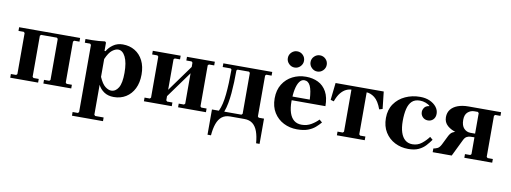

<svg xmlns="http://www.w3.org/2000/svg" viewBox="-71 -1129 4786 1798"><g transform="rotate(10 2321.5 -230.0)"><path d="M560 -445 550 -435V-45L560 -35H610V0H345V-35H395L405 -45V-435L395 -445H245L235 -435V-45L245 -35H295V0H30V-35H80L90 -45V-435L80 -445H30V-480H610V-445Z M1015 -490Q1080 -490 1130 -460Q1180 -430 1208 -374.5Q1236 -319 1236 -242Q1236 -165 1208 -108.5Q1180 -52 1130 -21Q1080 10 1015 10Q960 10 922.5 -15.5Q885 -41 866 -80V205L876 215H956V250H661V215H711L721 205V-434L711 -444H661V-479Q687 -479 720 -479.5Q753 -480 786.5 -482.5Q820 -485 846 -489L856 -479V-400H866Q885 -435 924 -462.5Q963 -490 1015 -490ZM981 -45Q1023 -45 1049.5 -88.5Q1076 -132 1076 -230Q1076 -328 1049.5 -381.5Q1023 -435 981 -435Q955 -435 924.5 -412Q894 -389 866 -325V-155Q894 -91 924.5 -68Q955 -45 981 -45Z M1506 -45 1516 -35H1566V0H1301V-35H1351L1361 -45V-435L1351 -445H1301V-480H1566V-445H1516L1506 -435ZM1831 -45 1841 -35H1891V0H1626V-35H1676L1686 -45V-435L1676 -445H1626V-480H1891V-445H1841L1831 -435ZM1686 -334 1506 -85V-145L1686 -394Z M2437 -444H2387L2377 -434V-45L2387 -35H2437V205H2404Q2399 140 2382.5 94Q2366 48 2335.5 24Q2305 0 2257 0H2122Q2074 0 2043.5 24Q2013 48 1996.5 94Q1980 140 1975 205H1942V-35H2008Q2023 -67 2032.5 -107.5Q2042 -148 2047 -198Q2052 -248 2054.5 -307Q2057 -366 2057 -435L2048 -444H1972V-479H2437ZM2222 -35 2232 -45V-434L2222 -444H2113L2104 -435Q2104 -378 2102 -323.5Q2100 -269 2095.5 -218Q2091 -167 2082.5 -121Q2074 -75 2059 -35Z M2757 10Q2688 10 2630 -19.5Q2572 -49 2537 -105Q2502 -161 2502 -240Q2502 -319 2537 -375Q2572 -431 2630 -460.5Q2688 -490 2757 -490Q2822 -490 2873 -465Q2924 -440 2953.5 -387Q2983 -334 2983 -250H2627V-285H2828Q2824 -372 2804.5 -413.5Q2785 -455 2747 -455Q2720 -455 2701 -428.5Q2682 -402 2672 -353.5Q2662 -305 2662 -240Q2662 -176 2676.5 -131.5Q2691 -87 2720 -63.5Q2749 -40 2793 -40Q2843 -40 2883.5 -64Q2924 -88 2951 -117L2978 -94Q2957 -69 2929.5 -45Q2902 -21 2861 -5.5Q2820 10 2757 10ZM2851 -556Q2820 -556 2797 -579Q2774 -602 2774 -633Q2774 -665 2797 -687.5Q2820 -710 2851 -710Q2883 -710 2905.5 -687.5Q2928 -665 2928 -633Q2928 -602 2905.5 -579Q2883 -556 2851 -556ZM2635 -556Q2604 -556 2581 -579Q2558 -602 2558 -633Q2558 -665 2581 -687.5Q2604 -710 2635 -710Q2667 -710 2689.5 -687.5Q2712 -665 2712 -633Q2712 -602 2689.5 -579Q2667 -556 2635 -556Z M3201 -445Q3174 -445 3147 -432.5Q3120 -420 3095.5 -390.5Q3071 -361 3052 -308L3021 -317L3039 -480H3497L3515 -317L3484 -308Q3456 -385 3416.5 -415Q3377 -445 3335 -445ZM3341 -454V-45L3351 -35H3401V0H3136V-35H3186L3196 -45V-454Z M3815 10Q3746 10 3688 -19.5Q3630 -49 3595 -105Q3560 -161 3560 -240Q3560 -319 3599 -375Q3638 -431 3702.5 -460.5Q3767 -490 3843 -490Q3895 -490 3935 -472Q3975 -454 3998 -424.5Q4021 -395 4021 -360Q4021 -326 4001 -305.5Q3981 -285 3951 -285Q3921 -285 3901 -305Q3881 -325 3881 -355Q3881 -374 3894.5 -394.5Q3908 -415 3943 -420Q3929 -435 3902 -445Q3875 -455 3846 -455Q3798 -455 3770.5 -428.5Q3743 -402 3731.5 -353.5Q3720 -305 3720 -240Q3720 -176 3734.5 -131.5Q3749 -87 3777 -63.5Q3805 -40 3846 -40Q3896 -40 3934 -70Q3972 -100 3999 -137L4026 -114Q4005 -84 3979 -55.5Q3953 -27 3914 -8.5Q3875 10 3815 10Z M4358 -205Q4295 -205 4238.5 -219.5Q4182 -234 4147 -265Q4112 -296 4112 -345Q4112 -388 4135.5 -418Q4159 -448 4202 -464Q4245 -480 4303 -480H4613V-445H4563L4553 -435V-45L4563 -35H4613V0H4348V-35H4398L4408 -45V-205ZM4364 -240H4408V-435L4398 -445H4364Q4330 -445 4303 -421.5Q4276 -398 4276 -348Q4276 -294 4301.5 -267Q4327 -240 4364 -240ZM4228 0H4047V-35Q4068 -39 4086 -47.5Q4104 -56 4120 -87L4161 -170Q4176 -201 4195.5 -213Q4215 -225 4239.5 -227.5Q4264 -230 4293 -230H4403V-205Q4386 -205 4368 -204Q4350 -203 4334 -194Q4318 -185 4306 -160Z"/></g></svg>

Font: Brygada 1918
Style: Bold
Weight: 700
Designer: Mateusz Machalski | Borys Kosmynka | Przemek Hoffer
Foundry: NIEPODLEGLA 2018
Version: Version 3.006